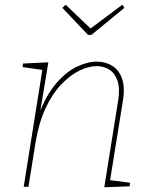

<svg xmlns="http://www.w3.org/2000/svg" viewBox="-20 -788 634 810"><path d="M420 2 478 -361Q487 -414 476 -446.5Q465 -479 441.5 -494Q418 -509 388 -509Q354 -509 315 -490Q276 -471 238.5 -432Q201 -393 172.5 -332Q144 -271 130 -187L100 0H80L160 -502L166 -492L75 -505L77 -520L184 -525L147 -302L142 -301Q174 -386 216.5 -435.5Q259 -485 304 -506.5Q349 -528 388 -528Q425 -528 453.5 -510.5Q482 -493 495 -456Q508 -419 498 -360L443 -19L436 -29L529 -17L527 -2ZM496 -768 505 -755 366 -641H351L243 -755L257 -768L366 -664H357Z"/></svg>

Font: Bitter Thin Thin
Style: Italic
Weight: 250
Italic angle: -9°
Version: Version 2.002